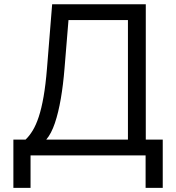

<svg xmlns="http://www.w3.org/2000/svg" viewBox="-20 -748 848 924"><path d="M44.4 156.2V-76.2H103Q121.1 -93.3 137.2 -119.6Q153.3 -146 166.5 -185.8Q179.7 -225.6 189.7 -282.7Q199.7 -339.8 206.1 -418.5L231 -727.5H681.6V-76.2H763.2V156.2H680.7V0H127V156.2ZM202.6 -76.2H595.7V-651.4H309.6L290.5 -418.5Q284.2 -340.3 272.7 -273.2Q261.2 -206.1 244.1 -155.5Q227.1 -105 202.6 -76.2Z"/></svg>

Font: V-Inter
Style: Regular-375
Weight: 375
Designer: Rasmus Andersson
Foundry: rsms
Version: Version 4.000;git-4146feb